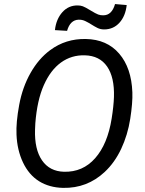

<svg xmlns="http://www.w3.org/2000/svg" viewBox="-20 -912 712 942"><path d="M58.1 0ZM289.6 9.8Q221.7 8.3 171.6 -22.9Q121.6 -54.2 92.8 -115Q64 -175.8 61 -251.5Q58.1 -310.5 74.2 -397.5Q90.3 -484.4 129.9 -554.2Q169.4 -624 226.1 -666Q302.7 -722.7 400.9 -720.7Q504.9 -718.8 564.9 -648.7Q625 -578.6 629.4 -459Q631.3 -407.7 618.9 -328.6Q606.4 -249.5 574.5 -181.6Q542.5 -113.8 493.2 -67.9Q407.2 12.2 289.6 9.8ZM539.1 -436.5Q542 -532.7 505.4 -585.7Q468.8 -638.7 396.5 -640.6Q331.1 -642.6 279.5 -605.5Q228 -568.4 195.1 -494.4Q162.1 -420.4 153.3 -307.1L151.9 -275.4Q148.9 -179.7 186 -125.5Q223.1 -71.3 293.9 -69.3Q386.2 -66.9 447 -136Q507.8 -205.1 527.8 -330.1Q537.6 -391.6 539.1 -436.5ZM601.6 -887.2Q595.7 -833 565.9 -800.3Q536.1 -767.6 490.7 -767.6Q472.7 -767.6 457.8 -775.1Q442.9 -782.7 428.2 -792Q413.6 -801.3 398.4 -808.6Q383.3 -815.9 365.7 -815.4Q324.2 -814 309.1 -760.7L249.5 -764.2Q255.4 -817.9 285.9 -852.1Q316.4 -886.2 361.8 -885.3Q375 -885.3 386.5 -881.1Q397.9 -877 423.8 -861.1Q449.7 -845.2 461.7 -840.8Q473.6 -836.4 486.8 -836.9Q528.8 -836.9 544.4 -892.1Z"/></svg>

Font: Roboto
Style: Italic
Weight: 400
Italic angle: -12°
Designer: Google
Version: Version 2.134; 2016; ttfautohint (v1.6)